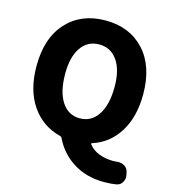

<svg xmlns="http://www.w3.org/2000/svg" viewBox="-136 -866 1058 1187"><g transform="rotate(15 392.5 -272.0)"><path d="M235.4 -374Q235.4 -258.8 277.3 -194.3Q319.3 -129.9 393.1 -129.9Q466.8 -129.9 509.3 -194.3Q551.8 -258.8 551.8 -374Q551.8 -481.4 509.3 -542Q466.8 -602.5 393.1 -602.5Q319.3 -602.5 277.3 -542Q235.4 -481.4 235.4 -374ZM688.5 69.3Q693.4 69.3 697.3 69.3Q716.8 69.3 733.4 79.1Q752.9 90.8 758.8 113.3L762.7 130.9Q764.6 139.6 764.6 147.5Q764.6 164.1 756.8 177.7Q745.1 200.2 721.7 205.1Q684.6 211.9 640.6 211.9Q526.4 211.9 442.4 158.7Q358.4 105.5 315.4 14.6Q311.5 7.8 304.7 6.8Q187.5 -22.5 119.6 -121.6Q51.8 -220.7 51.8 -374Q51.8 -553.7 145 -654.8Q238.3 -755.9 393.1 -755.9Q547.9 -755.9 641.1 -654.8Q734.4 -553.7 734.4 -374Q734.4 -229.5 673.8 -132.3Q613.3 -35.2 506.8 -1Q500 1 503.9 6.8Q529.3 40 571.3 55.7Q613.3 71.3 661.1 71.3Q674.8 71.3 688.5 69.3Z"/></g></svg>

Font: Gen Jyuu Gothic Heavy
Style: Bold
Weight: 900
Designer: [Source Han Sans]
Ryoko NISHIZUKA  (kana & ideographs); Paul D. Hunt (Latin, Greek & Cyrillic); Wenlong ZHANG  (bopomofo
Version: Version 1.002.20150607